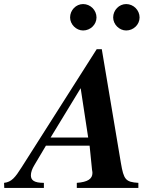

<svg xmlns="http://www.w3.org/2000/svg" viewBox="-88 -925 775 945"><path d="M593 0V-25C530 -29 521 -41 507 -123L413 -683H388L18 -101C-13 -52 -31 -29 -68 -25L-67 0H128V-25C80 -25 64 -38 64 -62C64 -77 70 -94 81 -112L138 -208H353L365 -89C366 -83 367 -79 367 -74C367 -44 343 -29 290 -25V0ZM346 -248H161L309 -491ZM599 -839C599 -875 569 -905 533 -905C498 -905 469 -875 469 -839C469 -805 499 -775 533 -775C569 -775 599 -804 599 -839ZM387 -839C387 -875 357 -905 321 -905C286 -905 257 -875 257 -839C257 -805 287 -775 321 -775C357 -775 387 -804 387 -839Z"/></svg>

Font: XITS
Style: Bold Italic
Weight: 700
Italic angle: -16.33°
Designer: MicroPress Inc., with final additions and corrections provided by Coen Hoffman, Elsevier (retired)
Version: Version 1.105